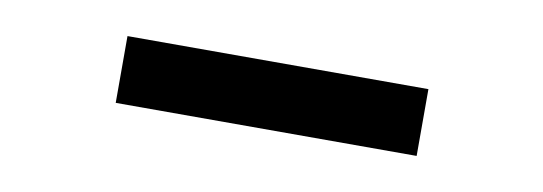

<svg xmlns="http://www.w3.org/2000/svg" viewBox="-26 -445 665 235"><g transform="rotate(10 307.0 -327.5)"><path d="M120 -286V-369H494V-286Z"/></g></svg>

Font: Intel One Mono
Style: Regular
Weight: 400
Monospace: yes
Designer: Fred Shallcrass
Foundry: Frere-Jones Type LLC
Version: Version 1.400;hotconv 1.1.0;makeotfexe 2.6.0;FJTRelease1.4